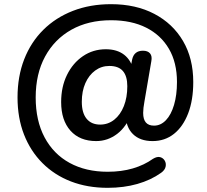

<svg xmlns="http://www.w3.org/2000/svg" viewBox="-20 -735 990 920"><path d="M496 165Q399 165 320 134.5Q241 104 183.5 46.5Q126 -11 95 -90.5Q64 -170 64 -268Q64 -369 96 -451Q128 -533 187.5 -592Q247 -651 329.5 -683Q412 -715 512 -715Q631 -715 719.5 -668.5Q808 -622 857 -538.5Q906 -455 906 -342Q906 -255 881.5 -191.5Q857 -128 813.5 -93.5Q770 -59 711 -59Q651 -59 617 -92.5Q583 -126 582 -186L612 -196Q587 -128 541.5 -93.5Q496 -59 441 -59Q362 -59 317.5 -109Q273 -159 273 -246Q273 -319 301 -376Q329 -433 377.5 -466Q426 -499 487 -499Q541 -499 575 -472.5Q609 -446 621 -395H603L613 -449Q622 -492 665 -492Q688 -492 699 -479Q710 -466 705 -441L672 -248Q669 -232 667.5 -218.5Q666 -205 666 -194Q666 -163 679 -148Q692 -133 718 -133Q750 -133 775 -159Q800 -185 814 -232.5Q828 -280 828 -342Q828 -435 789.5 -501Q751 -567 680.5 -602.5Q610 -638 512 -638Q403 -638 322 -592.5Q241 -547 196 -464Q151 -381 151 -268Q151 -157 193.5 -77Q236 3 313.5 45.5Q391 88 496 88Q562 88 616.5 72Q671 56 713 26Q733 14 747.5 18Q762 22 769.5 35Q777 48 773.5 64Q770 80 752 93Q703 128 638 146.5Q573 165 496 165ZM460 -138Q498 -138 527.5 -161.5Q557 -185 573.5 -226.5Q590 -268 590 -322Q590 -370 569 -394.5Q548 -419 504 -419Q466 -419 436 -397Q406 -375 389 -336.5Q372 -298 372 -247Q372 -194 395 -166Q418 -138 460 -138Z"/></svg>

Font: Nunito Variable Extra Light
Style: Italic
Weight: 200
Italic angle: -9°
Designer: Vernon Adams
Foundry: Vernon Adams
Version: Version 3.602